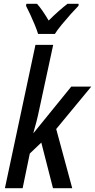

<svg xmlns="http://www.w3.org/2000/svg" viewBox="-20 -998 504 1018"><path d="M6 0 168 -760H262L188 -417Q181 -383 173 -352Q165 -321 157 -294H159L358 -539H464L278 -314L363 0H261L199 -242L138 -184L100 0ZM182 -818Q176 -838 164.5 -866Q153 -894 140.5 -921Q128 -948 118 -967L120 -978H176Q189 -964 205 -941Q221 -918 238 -889Q265 -916 290.5 -938.5Q316 -961 338 -978H397L396 -967Q380 -951 355 -923Q330 -895 306.5 -866.5Q283 -838 271 -818Z"/></svg>

Font: Noto Sans Condensed Medium
Style: Italic
Weight: 500
Width: 3
Italic angle: -12°
Designer: Monotype Design Team
Foundry: Monotype Imaging Inc.
Version: Version 2.013; ttfautohint (v1.8.4.7-5d5b)